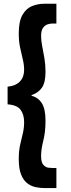

<svg xmlns="http://www.w3.org/2000/svg" viewBox="-20 -832 369 999"><path d="M210.4 146.5Q187.5 146.5 164.1 141.4Q140.6 136.2 120.8 120.6Q101.1 105 89.4 75Q77.6 44.9 77.6 -5.4Q77.6 -45.9 84.5 -77.1Q91.3 -108.4 98.4 -136.5Q105.5 -164.6 105.5 -196.3Q105.5 -235.8 87.2 -260.7Q68.8 -285.6 19.5 -289.1V-380.9Q62 -385.3 83.7 -408.2Q105.5 -431.2 105.5 -468.3Q105.5 -495.6 98.4 -523.9Q91.3 -552.2 84.5 -585Q77.6 -617.7 77.6 -657.7Q77.6 -720.7 96.7 -754.2Q115.7 -787.6 146 -800Q176.3 -812.5 210.4 -812.5H273.4V-709.5H251Q241.2 -709.5 227.8 -705.3Q214.4 -701.2 204.1 -687.5Q193.8 -673.8 193.8 -644.5Q193.8 -620.1 199.7 -591.1Q205.6 -562 211.2 -528.6Q216.8 -495.1 216.8 -458Q216.8 -402.8 198 -375.7Q179.2 -348.6 144.5 -337.4V-333.5Q179.2 -324.7 198 -294.4Q216.8 -264.2 216.8 -203.6Q216.8 -145 205.3 -100.1Q193.8 -55.2 193.8 -20.5Q193.8 13.7 206.1 26.4Q218.3 39.1 231.9 40.5Q245.6 42 251 42H273.4V146.5Z"/></svg>

Font: Reddit Sans Condensed ExtraBold
Style: Regular
Weight: 800
Designer: Stephen Hutchings
Foundry: Reddit
Version: Version 1.014